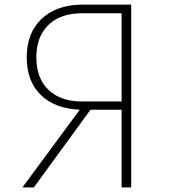

<svg xmlns="http://www.w3.org/2000/svg" viewBox="-20 -820 740 840"><path d="M78 0 329 -340Q219 -345 158 -405Q97 -465 97 -569Q97 -677 163 -738.5Q229 -800 345 -800H554V0H512V-340H376L128 0ZM339 -376H512V-762H339Q245 -762 192 -711Q139 -660 139 -569Q139 -478 192 -427Q245 -376 339 -376Z"/></svg>

Font: Martian Mono Thin
Style: Regular
Weight: 100
Monospace: yes
Designer: Roman Shamin
Foundry: Evil Martians
Version: Version 1.000; ttfautohint (v1.8.4.7-5d5b)